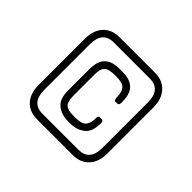

<svg xmlns="http://www.w3.org/2000/svg" viewBox="-102 -518 645 645"><g transform="rotate(45 220.5 -195.5)"><path d="M306 0H136Q100 0 79 -22.5Q58 -45 58 -86V-305Q58 -345 79 -368Q100 -391 136 -391H306Q341 -391 362.5 -368Q384 -345 384 -305V-86Q384 -45 362.5 -22.5Q341 0 306 0ZM359 -304Q359 -365 306 -365H136Q83 -365 83 -304V-87Q83 -26 136 -26H306Q359 -26 359 -87ZM279 -88Q258 -69 225 -69H213Q180 -69 159 -88Q141 -104 141 -143V-242Q141 -283 159 -299Q167 -307 180 -311.5Q193 -316 213 -316H225Q245 -316 258 -311.5Q271 -307 279 -299Q297 -283 297 -242V-239Q297 -228 288 -228H281Q276 -228 276 -230Q273 -236 273 -239V-242Q273 -268 262 -279Q257 -285 246.5 -287.5Q236 -290 225 -290H213Q202 -290 191.5 -287.5Q181 -285 176 -279Q170 -273 168 -263.5Q166 -254 166 -242V-144Q166 -115 176 -105Q186 -95 213 -95H225Q236 -95 246.5 -97.5Q257 -100 263 -107Q273 -118 273 -144V-145Q273 -150 276 -153Q276 -154 281 -154H288Q297 -154 297 -145V-143Q297 -104 279 -88Z"/></g></svg>

Font: Chathura Light
Style: Regular
Weight: 300
Designer: Appaji Ambarisha Darbha
Foundry: Aditya Fonts
Version: Version 1.001 2016